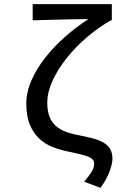

<svg xmlns="http://www.w3.org/2000/svg" viewBox="-20 -729 640 934"><path d="M469 185 390 155Q415 124 426.5 105.5Q438 87 438 67Q438 56 432 48.5Q426 41 412 34.5Q398 28 373 22Q348 16 311 8Q271 0 234.5 -14.5Q198 -29 170 -55.5Q142 -82 125 -123Q108 -164 108 -224Q108 -281 133 -338Q158 -395 200 -448.5Q242 -502 296.5 -550Q351 -598 410 -636Q387 -636 352 -635.5Q317 -635 279 -634Q241 -633 204 -632Q167 -631 139 -630V-709H524V-630H519Q459 -596 403 -548Q347 -500 304 -446Q261 -392 235.5 -336Q210 -280 210 -229Q210 -189 220.5 -162Q231 -135 251 -117Q271 -99 300.5 -88Q330 -77 369 -70Q410 -62 439.5 -53.5Q469 -45 488.5 -32Q508 -19 517.5 -1Q527 17 527 43Q527 66 513.5 103.5Q500 141 469 185Z"/></svg>

Font: Source Code Pro Medium
Style: Regular
Weight: 500
Monospace: yes
Designer: Paul D. Hunt, Teo Tuominen
Foundry: Adobe Systems Incorporated
Version: Version 2.030;PS 1.000;hotconv 16.6.51;makeotf.lib2.5.65220